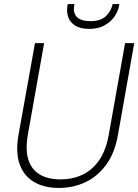

<svg xmlns="http://www.w3.org/2000/svg" viewBox="-20 -912 680 944"><path d="M270 12Q197 12 147 -17.5Q97 -47 76.5 -105Q56 -163 71 -249L152 -700H197L117 -250Q104 -176 119.5 -127Q135 -78 175.5 -54Q216 -30 278 -30Q336 -30 384.5 -52.5Q433 -75 467 -123.5Q501 -172 515 -251L595 -700H640L560 -249Q544 -158 501 -100.5Q458 -43 398.5 -15.5Q339 12 270 12ZM418 -770Q374 -770 349 -786.5Q324 -803 315.5 -828Q307 -853 311 -881L313 -892H346Q337 -851 357 -829.5Q377 -808 425 -808Q473 -808 499 -831Q525 -854 534 -892H567L565 -881Q559 -853 541 -828Q523 -803 492.5 -786.5Q462 -770 418 -770Z"/></svg>

Font: DM Sans 20pt ExtraLight
Style: Italic
Weight: 250
Italic angle: -10°
Version: Version 4.004;gftools[0.9.30]